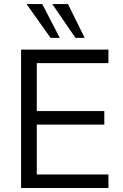

<svg xmlns="http://www.w3.org/2000/svg" viewBox="-20 -939 612 959"><path d="M85.3 0H521.6V-67.6H163.7V-316.7H501V-384.3H163.7V-623.5H521.6V-691.2H85.3ZM356.9 -750H402.9L319.6 -918.6H241.2ZM232.4 -750H278.4L191.2 -918.6H112.7Z"/></svg>

Font: LL Pando Sans
Style: Regular
Weight: 400
Designer: Joshua Smith
Foundry: Joshua Smith
Version: Version 1.000;Glyphs 3.2.1 (3258)